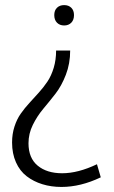

<svg xmlns="http://www.w3.org/2000/svg" viewBox="-20 -530 450 760"><path d="M272.9 -470.2Q272.9 -451.2 262.2 -440.2Q251.5 -429.2 233.9 -429.2Q216.3 -429.2 205.6 -440.2Q194.8 -451.2 194.8 -470.2Q194.8 -488.8 205.6 -499.3Q216.3 -509.8 233.9 -509.8Q251.5 -509.8 262.2 -499.3Q272.9 -488.8 272.9 -470.2ZM27.8 34.2Q27.8 0 37.4 -29.3Q46.9 -58.6 62.3 -80.3Q77.6 -102.1 96.2 -122.3Q114.7 -142.6 133.5 -163.3Q152.3 -184.1 167.7 -207Q183.1 -230 192.6 -261.5Q202.1 -293 202.1 -330.1H257.8Q257.8 -278.3 240.7 -234.1Q223.6 -189.9 199.5 -158.9Q175.3 -127.9 151.1 -99.1Q127 -70.3 109.9 -35.6Q92.8 -1 92.8 37.1Q92.8 95.7 129.2 125.7Q165.5 155.8 226.1 155.8Q289.1 155.8 363.8 120.1L378.9 171.9Q299.3 210 223.1 210Q182.6 210 147.7 199.2Q112.8 188.5 85.7 167.7Q58.6 147 43.2 112.5Q27.8 78.1 27.8 34.2Z"/></svg>

Font: LT Hoop Light
Style: Regular
Weight: 300
Designer: Daniel Lyons
Foundry: LyonsType
Version: Version 1.000